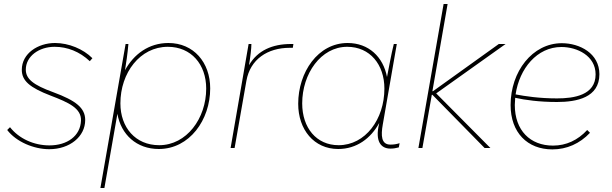

<svg xmlns="http://www.w3.org/2000/svg" viewBox="-20 -740 3062 960"><path d="M226 6C329 6 406 -57 406 -140C406 -200 360 -237 246 -279C147 -315 109 -345 109 -392C109 -458 174 -506 253 -506C317 -506 378 -482 429 -434L442 -449C396 -495 324 -525 255 -525C170 -525 89 -473 89 -391C89 -336 129 -302 233 -262C325 -227 387 -198 385 -137C382 -60 316 -13 227 -13C149 -13 75 -47 30 -104L16 -90C61 -31 149 6 226 6Z M482 200H502L567 -171C585 -67 663 5 774 5C928 5 1031 -141 1031 -298C1031 -428 948 -525 822 -525C724 -525 649 -469 605 -389C610 -420 618 -471 622 -520H608ZM776 -14C657 -14 582 -103 582 -223C582 -376 680 -506 819 -506C936 -506 1011 -418 1011 -297C1011 -148 913 -14 776 -14Z M1133 0H1153L1212 -336C1231 -443 1317 -501 1429 -501H1444L1447 -520H1435C1342 -520 1268 -488 1225 -414C1232 -456 1237 -498 1237 -520H1223Z M1932 3C1947 3 1959 1 1974 -3L1978 -24C1961 -19 1950 -17 1932 -17C1886 -17 1884 -62 1894 -118L1964 -520H1949C1937 -473 1922 -390 1915 -355C1896 -456 1823 -525 1718 -525C1570 -525 1471 -379 1471 -221C1471 -92 1550 5 1671 5C1763 5 1834 -48 1876 -125L1875 -119C1855 -34 1884 3 1932 3ZM1716 -506C1830 -506 1902 -417 1902 -297C1902 -144 1807 -14 1673 -14C1562 -14 1491 -101 1491 -223C1491 -371 1584 -506 1716 -506Z M2092 0 2139 -266H2142L2403 0H2432L2161 -273L2508 -520H2474L2145 -284H2142L2218 -720H2198L2072 0Z M2742 7C2814 7 2879 -22 2930 -76L2916 -90C2869 -39 2811 -12 2745 -12C2631 -12 2554 -88 2554 -215L2556 -251C2605 -240 2677 -230 2765 -230C2864 -230 2977 -252 2977 -369C2977 -473 2879 -524 2789 -524C2642 -524 2533 -382 2533 -215C2533 -77 2617 7 2742 7ZM2558 -268C2577 -397 2665 -505 2787 -505C2866 -505 2958 -461 2958 -368C2958 -264 2850 -248 2765 -248C2677 -248 2604 -259 2558 -268Z"/></svg>

Font: Fixel Text 20240404 Thin
Style: Italic
Weight: 100
Width: 4
Italic angle: -10°
Designer: AlfaBravo + MacPaw
Foundry: Kyrylo Tkachov, Marchela Mozhyna, Serhii Makarenko, Maria Weinstein, Zakhar Kryvoshyya
Version: Version 1.211;Glyphs 3.2 (3225)